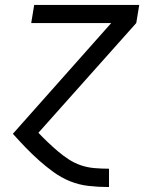

<svg xmlns="http://www.w3.org/2000/svg" viewBox="-20 -540 640 775"><path d="M419 215Q378 215 338 210.5Q298 206 262.5 191.5Q227 177 196 154.5Q165 132 137 107Q109 82 83 55Q57 28 32 0L429 -447H106L118 -520H542L530 -447L135 -4Q154 16 173.5 34.5Q193 53 213.5 70.5Q234 88 257 103Q280 118 306 127Q332 136 361 138.5Q390 141 419 141H420V215Z"/></svg>

Font: Iosevka SS04 Extended
Style: Italic
Weight: 400
Width: 7
Italic angle: -9°
Monospace: yes
Designer: Belleve Invis
Foundry: Belleve Invis
Version: Version 19.0.0; ttfautohint (v1.8.4)